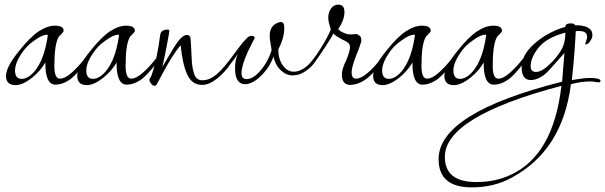

<svg xmlns="http://www.w3.org/2000/svg" viewBox="-20 -362 2616 830"><path d="M47 6Q6 6 6 -34Q6 -72 61 -140Q111 -203 148 -227Q185 -251 217 -251Q255 -251 255 -229Q255 -224 245 -214.5Q235 -205 234 -203Q215 -172 215 -77Q215 -22 239 -22Q261 -22 290 -48Q319 -74 344 -106Q347 -109 349 -109Q353 -109 353 -104Q353 -102 351.5 -97Q350 -92 348 -89Q307 -34 277.5 -15Q248 4 220 4Q175 4 176 -92Q157 -58 121 -28Q79 6 47 6ZM74 -21Q91 -21 110 -35Q169 -82 187 -211Q184 -211 183 -212Q163 -212 130 -188Q102 -169 85 -147Q45 -95 45 -57Q45 -21 74 -21Z M355 6Q314 6 314 -34Q314 -72 369 -140Q419 -203 456 -227Q493 -251 525 -251Q563 -251 563 -229Q563 -224 553 -214.5Q543 -205 542 -203Q523 -172 523 -77Q523 -22 547 -22Q569 -22 598 -48Q627 -74 652 -106Q655 -109 657 -109Q661 -109 661 -104Q661 -102 659.5 -97Q658 -92 656 -89Q615 -34 585.5 -15Q556 4 528 4Q483 4 484 -92Q465 -58 429 -28Q387 6 355 6ZM382 -21Q399 -21 418 -35Q477 -82 495 -211Q492 -211 491 -212Q471 -212 438 -188Q410 -169 393 -147Q353 -95 353 -57Q353 -21 382 -21Z M648 9Q641 9 633.5 0Q626 -9 626 -16V-19L635 -36Q643 -59 651 -91.5Q659 -124 666 -166Q667 -176 669 -187.5Q671 -199 673 -214Q678 -234 704 -234Q712 -234 712 -228Q712 -226 710 -214Q708 -202 704 -181Q700 -158 694.5 -131Q689 -104 682 -73L729 -152Q764 -211 788 -211Q803 -211 804 -193Q807 -151 808.5 -110Q810 -69 819.5 -42Q829 -15 854 -15Q871 -15 887.5 -22Q904 -29 925 -48.5Q946 -68 975 -106Q976 -108 979 -111Q982 -114 986 -114Q990 -114 990 -110Q990 -106 985.5 -99Q981 -92 979 -89Q952 -49 918 -22Q884 5 854 5Q810 5 789.5 -39.5Q769 -84 761 -166Q745 -149 723.5 -115Q702 -81 674 -28Q672 -23 668 -16.5Q664 -10 659 0Q655 9 648 9Z M1040 2Q996 2 996 -67Q996 -100 1008 -130Q1008 -130 1000.5 -118Q993 -106 979 -89Q978 -86 972 -86Q970 -86 969 -89Q968 -92 968 -94Q968 -97 975 -106Q997 -135 1013 -157Q1029 -179 1048 -198Q1057 -207 1068 -207Q1081 -207 1081 -196Q1081 -198 1074 -184Q1067 -170 1052 -140Q1024 -78 1024 -46Q1024 -20 1046 -20Q1067 -20 1089 -39.5Q1111 -59 1128.5 -88Q1146 -117 1154 -145Q1154 -149 1152.5 -157Q1151 -165 1149 -177Q1146 -195 1146 -208Q1146 -251 1182 -264Q1190 -267 1194 -267Q1209 -267 1209 -241Q1209 -198 1183 -148Q1183 -107 1202.5 -79.5Q1222 -52 1250 -52Q1270 -52 1291.5 -65Q1313 -78 1334 -106Q1336 -108 1340 -108Q1343 -108 1343 -102Q1343 -96 1338 -89Q1325 -71 1299.5 -53.5Q1274 -36 1245 -36Q1217 -36 1193.5 -58.5Q1170 -81 1162 -118Q1158 -103 1146 -82Q1134 -61 1114 -40Q1092 -17 1073 -7.5Q1054 2 1040 2Z M1494 5Q1458 5 1458 -40Q1458 -64 1476 -100Q1493 -140 1493 -158Q1493 -171 1483.5 -178Q1474 -185 1460 -191Q1450 -196 1439 -203Q1428 -210 1421 -217Q1414 -202 1390 -165Q1366 -128 1338 -89Q1334 -84 1330 -84Q1326 -84 1326 -91Q1326 -98 1334 -106Q1342 -116 1357 -138.5Q1372 -161 1387 -187.5Q1402 -214 1410 -234Q1405 -251 1402 -263Q1399 -275 1399 -287Q1399 -308 1411 -325Q1423 -342 1442 -342Q1469 -342 1469 -310Q1469 -275 1442 -237Q1446 -231 1452 -227Q1458 -223 1471 -218Q1478 -215 1484.5 -214Q1491 -213 1496 -213Q1504 -213 1509.5 -214Q1515 -215 1519 -215Q1525 -215 1533.5 -208.5Q1542 -202 1542 -189Q1542 -182 1541 -180Q1540 -178 1535.5 -163.5Q1531 -149 1520 -123Q1500 -71 1500 -50Q1500 -22 1519 -22Q1540 -22 1569.5 -47Q1599 -72 1624 -106Q1627 -109 1629 -109Q1633 -109 1633 -102Q1633 -95 1628 -89Q1588 -36 1556 -15.5Q1524 5 1494 5Z M1634 6Q1593 6 1593 -34Q1593 -72 1648 -140Q1698 -203 1735 -227Q1772 -251 1804 -251Q1842 -251 1842 -229Q1842 -224 1832 -214.5Q1822 -205 1821 -203Q1802 -172 1802 -77Q1802 -22 1826 -22Q1848 -22 1877 -48Q1906 -74 1931 -106Q1934 -109 1936 -109Q1940 -109 1940 -104Q1940 -102 1938.5 -97Q1937 -92 1935 -89Q1894 -34 1864.5 -15Q1835 4 1807 4Q1762 4 1763 -92Q1744 -58 1708 -28Q1666 6 1634 6ZM1661 -21Q1678 -21 1697 -35Q1756 -82 1774 -211Q1771 -211 1770 -212Q1750 -212 1717 -188Q1689 -169 1672 -147Q1632 -95 1632 -57Q1632 -21 1661 -21Z M1942 6Q1901 6 1901 -34Q1901 -72 1956 -140Q2006 -203 2043 -227Q2080 -251 2112 -251Q2150 -251 2150 -229Q2150 -224 2140 -214.5Q2130 -205 2129 -203Q2110 -172 2110 -77Q2110 -22 2134 -22Q2156 -22 2185 -48Q2214 -74 2239 -106Q2242 -109 2244 -109Q2248 -109 2248 -104Q2248 -102 2246.5 -97Q2245 -92 2243 -89Q2202 -34 2172.5 -15Q2143 4 2115 4Q2070 4 2071 -92Q2052 -58 2016 -28Q1974 6 1942 6ZM1969 -21Q1986 -21 2005 -35Q2064 -82 2082 -211Q2079 -211 2078 -212Q2058 -212 2025 -188Q1997 -169 1980 -147Q1940 -95 1940 -57Q1940 -21 1969 -21Z M2019 448Q1876 448 1876 326Q1876 126 2410 -9Q2412 -29 2414 -60Q2416 -91 2420 -133L2355 -60Q2334 -37 2313.5 -26.5Q2293 -16 2274 -16Q2235 -16 2235 -72Q2235 -130 2302 -183Q2329 -205 2359.5 -220.5Q2390 -236 2424 -246Q2424 -261 2448 -261Q2463 -261 2466 -253Q2541 -253 2541 -210Q2541 -199 2531.5 -184.5Q2522 -170 2513 -170Q2510 -170 2510 -173Q2510 -175 2514 -185.5Q2518 -196 2518 -203Q2518 -228 2483 -228Q2480 -228 2476.5 -228Q2473 -228 2469 -227Q2469 -220 2467.5 -199.5Q2466 -179 2464 -146Q2460 -88 2452 -16Q2505 -25 2530 -25Q2576 -25 2576 -12Q2576 -6 2567 -6Q2563 -6 2552.5 -8Q2542 -10 2535 -10Q2493 -10 2448 2Q2412 288 2192 406Q2116 448 2019 448ZM2297 -51Q2322 -51 2356 -84Q2370 -97 2381.5 -111Q2393 -125 2402 -139Q2424 -171 2424 -221Q2344 -200 2308 -156Q2274 -113 2274 -76Q2274 -51 2297 -51ZM2039 425Q2121 425 2187 394Q2372 310 2407 9Q1903 142 1903 316Q1903 425 2039 425Z"/></svg>

Font: Lavishly Yours
Style: Regular
Weight: 400
Designer: Robert E. Leuschke
Foundry: Robert E. Leuschke
Version: Version 1.010; ttfautohint (v1.8.3)